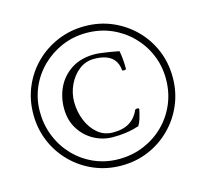

<svg xmlns="http://www.w3.org/2000/svg" viewBox="-102 -833 1006 937"><g transform="rotate(-15 401.0 -365.0)"><path d="M401 -13Q328 -13 264 -40Q200 -67 151.5 -115.5Q103 -164 76 -228Q49 -292 49 -365Q49 -439 76 -503Q103 -567 151.5 -615Q200 -663 264 -690Q328 -717 401 -717Q475 -717 538.5 -690Q602 -663 650.5 -615Q699 -567 726 -503Q753 -439 753 -365Q753 -292 726 -228Q699 -164 650.5 -115.5Q602 -67 538.5 -40Q475 -13 401 -13ZM397 -47Q465 -47 523.5 -71.5Q582 -96 626 -139.5Q670 -183 694.5 -241Q719 -299 719 -366Q719 -432 694.5 -489.5Q670 -547 626.5 -590.5Q583 -634 525.5 -658.5Q468 -683 401 -683Q335 -683 277.5 -658.5Q220 -634 176 -591Q132 -548 107.5 -491Q83 -434 83 -369Q83 -304 106.5 -245.5Q130 -187 172.5 -142.5Q215 -98 272.5 -72.5Q330 -47 397 -47ZM396 -158Q346 -158 301.5 -182Q257 -206 229 -250.5Q201 -295 201 -355Q201 -413 225 -462Q249 -511 296.5 -541.5Q344 -572 412 -572Q426 -572 438.5 -570.5Q451 -569 464 -567Q477 -565 494.5 -562.5Q512 -560 535 -555Q539 -536 541 -513Q543 -490 543 -464Q542 -459 532.5 -459Q523 -459 523 -463Q515 -551 404 -551Q362 -551 329 -525.5Q296 -500 276.5 -459Q257 -418 257 -373Q257 -323 275 -279Q293 -235 325.5 -207.5Q358 -180 403 -180Q455 -180 487 -200.5Q519 -221 535 -259Q537 -262 544.5 -262.5Q552 -263 553 -261Q555 -257 555 -256Q549 -228 542.5 -208Q536 -188 528 -177Q520 -176 506 -171Q484 -165 456.5 -161.5Q429 -158 396 -158Z"/></g></svg>

Font: Junicode
Style: Regular
Weight: 400
Designer: Peter S. Baker
Version: Version 2.100; ttfautohint (v1.8.4)